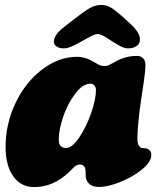

<svg xmlns="http://www.w3.org/2000/svg" viewBox="-20 -742 628 769"><path d="M307.6 -576.7Q273.9 -558.1 260.7 -553.2Q247.6 -548.3 234.4 -548.3Q216.3 -548.3 205.3 -556.6Q194.3 -564.9 195.8 -578.1Q196.8 -587.9 201.9 -596.9Q207 -606 211.7 -611.1Q216.3 -616.2 225.6 -625L275.9 -664.6Q319.3 -698.2 340.8 -710.2Q362.3 -722.2 385.7 -722.2Q407.2 -722.2 425.3 -710.9Q443.4 -699.7 472.7 -673.8L515.6 -633.8Q524.9 -622.6 529.5 -616Q534.2 -609.4 537.8 -599.1Q541.5 -588.9 540 -578.1Q538.6 -564.9 525.6 -556.6Q512.7 -548.3 494.6 -548.3Q481.4 -548.3 470 -553.2Q458.5 -558.1 428.7 -576.7Q425.3 -579.1 417.5 -584Q409.7 -588.9 406.7 -590.8Q403.8 -592.8 397.9 -596.2Q392.1 -599.6 388.7 -601.1Q385.3 -602.5 380.6 -604Q376 -605.5 371.6 -606Q366.2 -605.5 360.8 -603.8Q355.5 -602.1 348.4 -598.9Q341.3 -595.7 337.2 -593.3Q333 -590.8 322.8 -585.2Q312.5 -579.6 307.6 -576.7ZM585.9 -121.1Q585.9 -92.8 547.1 -62Q508.3 -31.2 459.5 -12.2Q410.6 6.8 377.9 6.8Q350.1 6.8 336.7 -6.3Q323.2 -19.5 323.2 -38.6Q323.2 -57.1 321.8 -65.4Q317.4 -83 299.8 -83Q293 -83 287.1 -80.1Q281.2 -77.1 277.8 -74Q274.4 -70.8 267.3 -63.5Q260.3 -56.2 255.4 -51.8Q192.9 7.3 117.2 7.3Q63.5 7.3 33 -35.9Q2.4 -79.1 2.4 -153.8Q2.4 -246.1 42.5 -329.8Q82.5 -413.6 149.2 -464.1Q215.8 -514.6 289.6 -514.6Q302.7 -514.6 316.9 -510.7Q331.1 -506.8 337.4 -503.9Q343.8 -501 358.2 -492.7Q372.6 -484.4 373 -483.9Q384.8 -477.5 398.4 -477.5Q412.1 -477.5 424.3 -485.4Q452.1 -501.5 469.7 -507.8Q496.1 -518.1 529.3 -518.1Q543.5 -518.1 553 -508.8Q562.5 -499.5 562.5 -482.9Q562.5 -459.5 556.2 -416Q555.7 -412.1 548.8 -366.7Q542 -321.3 539.3 -301Q536.6 -280.8 533.4 -245.4Q530.3 -210 530.3 -185.5Q530.3 -162.6 540.5 -153.3Q543.9 -149.9 547.1 -149.4Q550.3 -148.9 556.2 -148.7Q562 -148.4 568.8 -146.5Q575.2 -144.5 579.6 -139.6Q583 -135.7 585 -129.9Q585.9 -125 585.9 -121.1ZM342.3 -406.7Q311.5 -406.7 281 -366.5Q250.5 -326.2 232.9 -273.9Q215.3 -221.7 215.3 -181.6Q215.3 -149.4 245.1 -149.4Q269 -149.4 297.6 -191.9Q326.2 -234.4 345.2 -289.3Q364.3 -344.2 364.3 -381.3Q364.3 -391.1 358.6 -398.9Q353 -406.7 342.3 -406.7Z"/></svg>

Font: Cooper* Black
Style: Italic
Weight: 900
Italic angle: -7°
Designer: Owen Earl
Foundry: indestructible type*
Version: Version 0.001